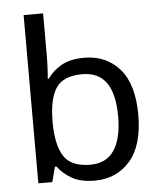

<svg xmlns="http://www.w3.org/2000/svg" viewBox="-54 -807 723 864"><g transform="rotate(-5 307.5 -375.0)"><path d="M173 -575Q173 -541 171.5 -511.5Q170 -482 168 -465H173Q196 -499 236 -522Q276 -545 339 -545Q439 -545 499.5 -475.5Q560 -406 560 -268Q560 -130 499 -60Q438 10 339 10Q276 10 236 -13Q196 -36 173 -68H166L148 0H85V-760H173ZM324 -472Q239 -472 206 -423Q173 -374 173 -271V-267Q173 -168 205.5 -115.5Q238 -63 326 -63Q398 -63 433.5 -116Q469 -169 469 -269Q469 -370 433.5 -421Q398 -472 324 -472Z"/></g></svg>

Font: Noto Sans Hanifi Rohingya
Style: Regular
Weight: 400
Designer: Monotype Design Team and DaltonMaag
Foundry: Google LLC
Version: Version 2.101